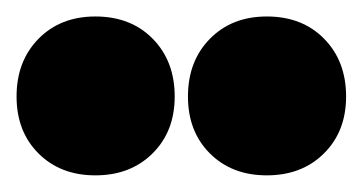

<svg xmlns="http://www.w3.org/2000/svg" viewBox="-45 -810 440 233"><path d="M-24.9 -692.9Q-24.9 -735.8 1.7 -762.9Q28.3 -790 70.8 -790Q113.8 -790 140.4 -762.9Q167 -735.8 167 -692.9Q167 -650.4 140.1 -623.8Q113.3 -597.2 70.8 -597.2Q28.3 -597.2 1.7 -623.8Q-24.9 -650.4 -24.9 -692.9ZM183.1 -692.9Q183.1 -735.8 209.7 -762.9Q236.3 -790 278.8 -790Q321.8 -790 348.4 -762.9Q375 -735.8 375 -692.9Q375 -650.4 348.1 -623.8Q321.3 -597.2 278.8 -597.2Q236.3 -597.2 209.7 -623.8Q183.1 -650.4 183.1 -692.9Z"/></svg>

Font: Trueno UltraBlack
Style: Regular
Weight: 950
Designer: Julieta Ulanovsky
Foundry: Julieta Ulanovsky
Version: Version 3.001b | FøM Fix